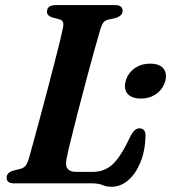

<svg xmlns="http://www.w3.org/2000/svg" viewBox="-20 -720 672 754"><path d="M339 0H36Q18.5 0 12 -6.5Q5.5 -13 6 -23Q6.5 -42 32 -50L58.5 -56.5Q73 -60 80.2 -69.2Q87.5 -78.5 93.5 -98Q99.5 -119.5 110.8 -160.5Q122 -201.5 136 -253.2Q150 -305 164.5 -360.2Q179 -415.5 192.2 -466.5Q205.5 -517.5 215 -557Q224.5 -596.5 228 -615.5Q232.5 -638.5 214 -644L185 -651.5Q164.5 -658.5 164.5 -674Q164.5 -700 199.5 -700H431.5Q448.5 -700 455 -693.5Q461.5 -687 461.5 -677.5Q461.5 -667 454.2 -660.2Q447 -653.5 437 -650L405.5 -643Q394 -640.5 387.2 -632.8Q380.5 -625 375 -608Q365 -575 349.8 -520Q334.5 -465 317.5 -400.8Q300.5 -336.5 284.5 -274.8Q268.5 -213 257 -165.5Q245.5 -118 241.5 -97Q235.5 -68.5 245.8 -56.8Q256 -45 279 -45H343.5Q391.5 -45 424 -76.2Q456.5 -107.5 492.5 -185.5Q508 -216 527.5 -216Q552 -216 551.5 -185.5Q550 -127.5 531.5 -82.5Q513 -37.5 483.2 -12Q453.5 13.5 417.5 13.5Q398.5 13.5 383 6.8Q367.5 0 339 0ZM533 -333Q497 -333 481 -351.8Q465 -370.5 473.5 -401.5Q482 -432.5 508 -451.2Q534 -470 570 -470Q606 -470 621.5 -451.2Q637 -432.5 629 -401.5Q620.5 -371 594.8 -352Q569 -333 533 -333Z"/></svg>

Font: Fraunces 9pt SemiBold
Style: Italic
Weight: 600
Italic angle: -16°
Version: Version 1.000;[b76b70a41]